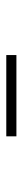

<svg xmlns="http://www.w3.org/2000/svg" viewBox="256 -998 73 626"><g transform="rotate(-90 293.0 -685.5)"><path d="M161 -702H426V-669H161Z"/></g></svg>

Font: Kinto Sans Thin
Style: Regular
Weight: 100
Designer: Authors: Ryoko NISHIZUKA  (kana & ideographs); Paul D. Hunt (Latin, Greek & Cyrillic); Wenlong ZHANG  (bopomofo); Sandol
Foundry: Adobe Systems Incorporated, ookami Inc.
Version: Version 0.001